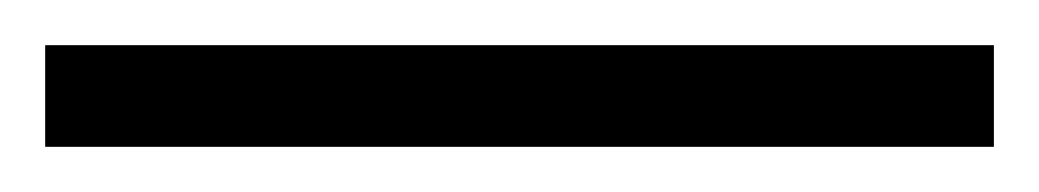

<svg xmlns="http://www.w3.org/2000/svg" viewBox="-22 69 460 85"><path d="M418 134V89H-2V134Z"/></svg>

Font: Noto Sans Khmer SemiCondensed Light
Style: Regular
Weight: 300
Width: 4
Designer: Danh Hong and the Monotype Design Team
Foundry: Monotype Imaging Inc.
Version: Version 2.004